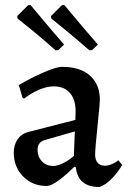

<svg xmlns="http://www.w3.org/2000/svg" viewBox="-20 -735 514 767"><path d="M283 -67 277 -69Q242 -34 212.5 -13Q183 8 167 8Q110 8 72.5 -30Q35 -68 35 -125Q35 -156 50 -178Q65 -200 90 -207L281 -256L282 -291Q282 -338 259 -364Q236 -390 195 -390Q168 -390 137 -377Q106 -364 76 -341L70 -345L55 -395Q102 -423 153.5 -445.5Q205 -468 228 -468Q301 -468 340 -432.5Q379 -397 379 -336Q379 -324 371 -246Q360 -140 360 -117Q360 -97 370 -85Q380 -73 399 -73Q413 -73 428.5 -80Q444 -87 453 -95L468 -76Q452 -48 427 -22Q402 4 377 12Q291 12 283 -67ZM275 -112 279 -210 157 -175Q130 -166 130 -137Q130 -109 147.5 -90.5Q165 -72 193 -72Q210 -72 233 -83.5Q256 -95 275 -112ZM50 -661 49 -671 92 -714 102 -715Q114 -701 151 -656.5Q188 -612 236 -557L213 -535L202 -534Q154 -577 108.5 -614Q63 -651 50 -661ZM185 -661 184 -671 227 -714 237 -715Q249 -701 286 -656.5Q323 -612 371 -557L348 -535L337 -534Q289 -576 243.5 -613.5Q198 -651 185 -661Z"/></svg>

Font: Alegreya Medium
Style: Regular
Weight: 500
Designer: Juan Pablo del Peral
Foundry: Huerta Tipografica
Version: Version 2.007; ttfautohint (v1.6)